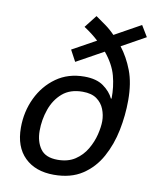

<svg xmlns="http://www.w3.org/2000/svg" viewBox="-86 -832 742 909"><g transform="rotate(10 285.0 -377.5)"><path d="M235 10Q146 10 94.5 -40.5Q43 -91 43 -183Q43 -260 74.5 -326Q106 -392 163 -432.5Q220 -473 298 -473Q356 -473 390 -448.5Q424 -424 439 -392L442 -393Q443 -449 429 -501.5Q415 -554 372 -606L242 -534L213 -588L327 -651Q312 -665 294.5 -678.5Q277 -692 257 -705L304 -765Q327 -749 351.5 -731.5Q376 -714 398 -691L524 -761L556 -708L441 -644Q476 -599 498.5 -540Q521 -481 521 -398Q521 -326 506.5 -254Q492 -182 459 -122Q426 -62 371 -26Q316 10 235 10ZM240 -63Q290 -63 324 -85.5Q358 -108 378.5 -143Q399 -178 408 -215Q417 -252 417 -280Q417 -309 406 -337Q395 -365 370 -383Q345 -401 302 -401Q242 -401 205 -369Q168 -337 150.5 -287Q133 -237 133 -184Q133 -132 157.5 -97.5Q182 -63 240 -63Z"/></g></svg>

Font: Noto Sans
Style: Italic
Weight: 400
Italic angle: -12°
Designer: Monotype Design Team
Foundry: Monotype Imaging Inc.
Version: Version 2.013; ttfautohint (v1.8.4.7-5d5b)